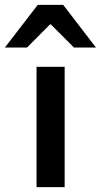

<svg xmlns="http://www.w3.org/2000/svg" viewBox="-76 -764 412 784"><path d="M73.2 0V-491.2H188V0ZM-56.2 -569.8 78.1 -744.1H182.1L315.9 -569.8H226.1L131.8 -664.1H127.9L34.2 -569.8Z"/></svg>

Font: Source Sans 3 Semibold
Style: Regular
Weight: 600
Designer: Paul D. Hunt
Foundry: Adobe
Version: Version 3.052;hotconv 1.1.0;makeotfexe 2.6.0